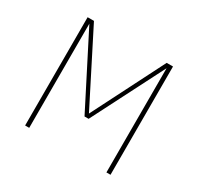

<svg xmlns="http://www.w3.org/2000/svg" viewBox="-120 -672 839 814"><g transform="rotate(30 300.0 -265.0)"><path d="M91 0V-530H122L300 -179L478 -530H509V0H489V-510L310 -159H290L111 -510V0Z"/></g></svg>

Font: Iosevka Curly Thin Extended
Style: Regular
Weight: 100
Width: 7
Monospace: yes
Designer: Belleve Invis
Foundry: Belleve Invis
Version: Version 11.1.0; ttfautohint (v1.8.3)